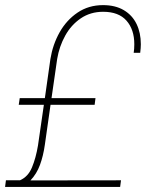

<svg xmlns="http://www.w3.org/2000/svg" viewBox="-24 -741 589 761"><path d="M-3.9 0 -0.5 -26.4H55.2Q87.4 -40.5 102.8 -77.6Q118.2 -114.7 126.5 -164.1L149.9 -325.7H50.3L54.2 -352.1H153.8L175.8 -507.3Q185.1 -564.5 212.2 -612.8Q239.3 -661.1 283.2 -690.9Q327.1 -720.7 384.3 -720.7Q433.1 -720.7 466.8 -700.7Q500.5 -680.7 517.3 -645.8Q534.2 -610.8 534.2 -565.9Q534.2 -551.3 531.7 -531.7H505.9Q508.3 -546.4 508.3 -565.9Q508.3 -624 477.3 -659.2Q446.3 -694.3 384.8 -694.3Q334.5 -694.3 296.1 -668.2Q257.8 -642.1 234.4 -599.6Q210.9 -557.1 202.6 -507.3L180.2 -352.1H354.5L351.1 -325.7H176.3L153.8 -167.5Q147.5 -123 134.5 -87.6Q121.6 -52.2 96.7 -25.9L455.6 -26.4L452.1 0Z"/></svg>

Font: Mardoto Thin
Style: Italic
Weight: 250
Italic angle: -12°
Designer: Christian Robertson, Vahan Hovhannisyan
Foundry: Google
Version: Version 1.000